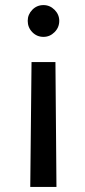

<svg xmlns="http://www.w3.org/2000/svg" viewBox="-20 -532 336 755"><path d="M198 -288 202 203H99L104 -288ZM151 -512Q176 -512 194.5 -493.5Q213 -475 213 -450Q213 -424 194.5 -405.5Q176 -387 151 -387Q125 -387 107 -405.5Q89 -424 89 -450Q89 -475 107 -493.5Q125 -512 151 -512Z"/></svg>

Font: Figtree Light Medium
Style: Regular
Weight: 500
Version: Version 2.001;gftools[0.9.30]